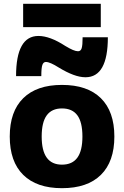

<svg xmlns="http://www.w3.org/2000/svg" viewBox="-20 -974 649 1004"><path d="M304 10Q172 10 101.5 -59.5Q31 -129 31 -260Q31 -391 101.5 -460.5Q172 -530 304 -530Q437 -530 507.5 -460.5Q578 -391 578 -260Q578 -129 507.5 -59.5Q437 10 304 10ZM304 -113Q358 -113 384.5 -149.5Q411 -186 411 -260Q411 -335 384.5 -371Q358 -407 304 -407Q251 -407 224.5 -371Q198 -335 198 -260Q198 -186 224.5 -149.5Q251 -113 304 -113ZM427 -570Q398 -570 363 -583Q328 -596 287 -621Q265 -635 248 -642.5Q231 -650 220 -650Q207 -650 201.5 -634.5Q196 -619 196 -576H64Q64 -786 181 -786Q211 -786 246 -773Q281 -760 321 -734Q344 -720 360.5 -713Q377 -706 388 -706Q402 -706 407 -721.5Q412 -737 412 -779H544Q544 -570 427 -570ZM101 -832V-954H507V-832Z"/></svg>

Font: M PLUS 1 ExtraBold
Style: Regular
Weight: 800
Designer: Coji Morishita
Foundry: UNDERFOREST DESIGN
Version: Version 1.001